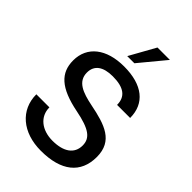

<svg xmlns="http://www.w3.org/2000/svg" viewBox="-281 -1087 1216 1216"><g transform="rotate(45 327.5 -478.5)"><path d="M52 -219C52 -79 161 14 325 14C506 14 604 -64 604 -209C604 -353 494 -388 348 -417C255 -436 181 -462 181 -543C181 -608 228 -642 314 -642C414 -642 461 -606 461 -533H578C578 -663 485 -737 321 -737C162 -737 65 -660 65 -536C65 -425 133 -359 310 -324C441 -298 489 -264 489 -197C489 -124 432 -83 332 -83C237 -83 169 -136 169 -219ZM496 -971H385L288 -797H352Z"/></g></svg>

Font: Perun Medium
Style: Regular
Weight: 500
Foundry: Copyright (c) Stefan Peev, Context Ltd, 2016
Version: Version 1.089